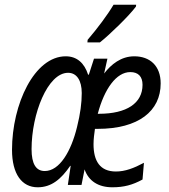

<svg xmlns="http://www.w3.org/2000/svg" viewBox="-20 -785 717 815"><path d="M352 -616 351 -605H404C446 -638 529 -719 557 -757L558 -765H462C436 -721 394 -665 352 -616ZM140 10C198 10 239 -24 278 -81H280L268 0H326L339 -66C356 -17 397 10 457 10C506 10 543 0 585 -23L591 -94C548 -71 511 -57 472 -57C404 -57 377 -102 377 -173C377 -194 380 -217 383 -238H394C569 -238 662 -314 662 -431C662 -506 616 -546 550 -546C494 -546 452 -512 422 -473L436 -536H379L357 -468H354C338 -518 306 -546 259 -546C126 -546 31 -343 31 -149C31 -46 73 10 140 10ZM400 -302H395C423 -408 474 -479 533 -479C567 -479 585 -460 585 -425C585 -347 518 -302 400 -302ZM170 -59C133 -59 114 -89 114 -152C114 -301 182 -476 269 -476C306 -476 327 -443 327 -390C327 -348 321 -302 307 -246C282 -143 233 -59 170 -59Z"/></svg>

Font: Noto Sans Condensed
Style: Italic
Weight: 400
Width: 3
Italic angle: -12°
Designer: Monotype Design Team
Foundry: Monotype Imaging Inc.
Version: Version 2.013